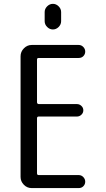

<svg xmlns="http://www.w3.org/2000/svg" viewBox="-20 -960 540 980"><path d="M208 -898.4Q208 -915 220.7 -927.7Q233.4 -940.4 250 -940.4Q266.6 -940.4 279.3 -927.7Q292 -915 292 -898.4V-851.6Q292 -835 279.3 -822.3Q266.6 -809.6 250 -809.6Q233.4 -809.6 220.7 -822.3Q208 -835 208 -851.6ZM141.6 0Q118.2 0 101.6 -17.1Q85 -34.2 85 -56.6V-672.9Q85 -696.3 102.1 -713.4Q119.1 -730.5 141.6 -730.5H381.8Q395.5 -730.5 405.3 -720.2Q415 -710 415 -696.8Q415 -683.6 405.8 -673.8Q396.5 -664.1 381.8 -664.1H177.7Q168.9 -664.1 168.9 -656.2V-438.5Q168.9 -429.7 177.7 -428.7H373Q385.7 -428.7 395.5 -419.4Q405.3 -410.2 405.3 -397Q405.3 -383.8 395.5 -374.5Q385.7 -365.2 373 -365.2H177.7Q168.9 -365.2 168.9 -356.4V-75.2Q168.9 -66.4 177.7 -66.4H381.8Q395.5 -66.4 405.3 -56.2Q415 -45.9 415 -32.7Q415 -19.5 405.8 -9.8Q396.5 0 381.8 0Z"/></svg>

Font: Rounded Mgen+ 1mn regular
Style: Regular
Weight: 400
Designer: [Source Han Sans]
Ryoko NISHIZUKA  (kana & ideographs); Paul D. Hunt (Latin, Greek & Cyrillic); Wenlong ZHANG  (bopomofo
Version: Version 1.059.20150602